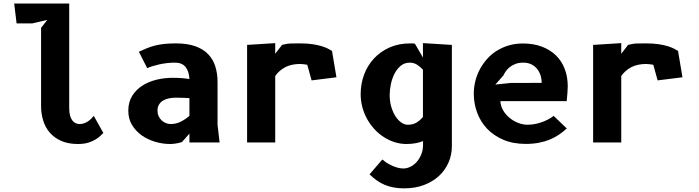

<svg xmlns="http://www.w3.org/2000/svg" viewBox="-20 -803 3940 1082"><path d="M246.5 -691 161.5 -671H73.5L60 -783H370V-194Q370 -168.5 375 -151.2Q380 -134 388.2 -123.5Q396.5 -113 407 -108.5Q417.5 -104 428 -104Q442 -104 453.8 -108.2Q465.5 -112.5 475.5 -119Q485.5 -125.5 493.8 -133.8Q502 -142 508.5 -150L562.5 -53.5Q557 -49 547 -38.8Q537 -28.5 520.2 -18Q503.5 -7.5 478.8 0.5Q454 8.5 419 8.5Q365 8.5 326 -8.5Q287 -25.5 261.5 -54.5Q236 -83.5 223.8 -122.5Q211.5 -161.5 211.5 -205V-646Z M1217.5 0H1047.5V-50L1005.5 -2.5Q988 3 970.8 5.8Q953.5 8.5 938.5 8.5Q897 8.5 855 -3.8Q813 -16 779.2 -39.8Q745.5 -63.5 724.2 -98.5Q703 -133.5 703 -179Q703 -227 724.5 -262Q746 -297 781.2 -319.8Q816.5 -342.5 861 -353.5Q905.5 -364.5 952 -364.5Q980.5 -364.5 1004 -362.8Q1027.5 -361 1047.5 -357.5Q1045.5 -400 1026 -425Q1006.5 -450 966 -450Q944 -450 921.8 -447.5Q899.5 -445 879 -440.5Q858.5 -436 840.8 -430.5Q823 -425 809.5 -419L762.5 -511.5Q785.5 -522 806.8 -530.8Q828 -539.5 851.8 -545.8Q875.5 -552 904 -555.2Q932.5 -558.5 971 -558.5Q1035 -558.5 1079.8 -542.8Q1124.5 -527 1152.5 -498.2Q1180.5 -469.5 1193.2 -429.2Q1206 -389 1206 -340.5V-100ZM1047.5 -250Q1040 -250.5 1030 -251Q1020 -251.5 1009.5 -251.8Q999 -252 988.8 -252.2Q978.5 -252.5 971 -252.5Q952 -252.5 933.2 -249Q914.5 -245.5 900 -237Q885.5 -228.5 876.5 -214.5Q867.5 -200.5 867.5 -179.5Q867.5 -162.5 873.8 -148.8Q880 -135 890.5 -125Q901 -115 914.5 -109.5Q928 -104 942.5 -104Q971 -104 997 -116.5Q1023 -129 1047.5 -150Z M1531 -500 1569.5 -550Q1596.5 -557.5 1621.5 -558Q1646.5 -558.5 1670.5 -558.5Q1711 -558.5 1741 -554Q1771 -549.5 1792.8 -542.8Q1814.5 -536 1828.5 -528.8Q1842.5 -521.5 1851 -516L1876 -367.5L1736 -350L1711.5 -438Q1701.5 -439.5 1691.5 -441Q1681.5 -442.5 1671.5 -442.5Q1623 -442.5 1588.5 -424.8Q1554 -407 1531 -375V0H1372.5V-550L1531 -560Z M2364 -8Q2348 -1 2323.8 3.8Q2299.5 8.5 2270.5 8.5Q2237 8.5 2204.8 -1.5Q2172.5 -11.5 2143.8 -30Q2115 -48.5 2091 -74.2Q2067 -100 2049.5 -131.2Q2032 -162.5 2022.2 -198.2Q2012.5 -234 2012.5 -272.5Q2012.5 -331 2032 -383Q2051.5 -435 2088 -474Q2124.5 -513 2176 -535.8Q2227.5 -558.5 2292 -558.5Q2301 -558.5 2307 -558.2Q2313 -558 2318 -557L2363.5 -479V-560L2526.5 -550V20.5Q2526.5 70 2507.5 113.2Q2488.5 156.5 2453.5 188.8Q2418.5 221 2368.8 239.8Q2319 258.5 2257 258.5Q2224.5 258.5 2197.2 253.2Q2170 248 2146.5 238Q2123 228 2102.5 213.2Q2082 198.5 2062.5 179.5L2134.5 96Q2142.5 103 2155.5 111.8Q2168.5 120.5 2184.2 128.2Q2200 136 2217.8 141.2Q2235.5 146.5 2252.5 146.5Q2273.5 146.5 2293.8 136.2Q2314 126 2329.5 108Q2345 90 2354.5 65.8Q2364 41.5 2364 13.5ZM2363.5 -410Q2349.5 -426 2330.8 -438Q2312 -450 2289.5 -450Q2259.5 -450 2238 -432Q2216.5 -414 2202.8 -386.8Q2189 -359.5 2182.5 -327.5Q2176 -295.5 2176 -267Q2176 -231.5 2185 -201Q2194 -170.5 2208.5 -148Q2223 -125.5 2241.2 -112.8Q2259.5 -100 2278 -100Q2307.5 -100 2327.5 -112.5Q2347.5 -125 2363.5 -143.5Z M3174 -79Q3154 -60.5 3131 -44.8Q3108 -29 3080 -17.2Q3052 -5.5 3018 1.2Q2984 8 2943 8Q2871 8 2816.2 -15.5Q2761.5 -39 2724.5 -78.2Q2687.5 -117.5 2668.8 -168.5Q2650 -219.5 2650 -275Q2650 -310.5 2658.5 -345.2Q2667 -380 2683.5 -411.2Q2700 -442.5 2723.8 -469.5Q2747.5 -496.5 2778.2 -516Q2809 -535.5 2846.2 -546.8Q2883.5 -558 2926.5 -558Q2986.5 -558 3033.5 -540.2Q3080.5 -522.5 3113 -490.8Q3145.5 -459 3162.5 -414.5Q3179.5 -370 3179.5 -316Q3179.5 -302.5 3177.8 -280.5Q3176 -258.5 3173.5 -233H2800Q2801 -206 2815 -181.8Q2829 -157.5 2850.8 -139.5Q2872.5 -121.5 2899.2 -110.8Q2926 -100 2953 -100Q2978.5 -100 3002.2 -105.5Q3026 -111 3045.2 -119Q3064.5 -127 3078.8 -135.5Q3093 -144 3100 -150ZM3032.5 -336Q3032.5 -359 3025.8 -379.5Q3019 -400 3006 -415.8Q2993 -431.5 2973.5 -440.8Q2954 -450 2928.5 -450Q2903 -450 2884 -442.5Q2865 -435 2851.5 -423.8Q2838 -412.5 2829.5 -400Q2821 -387.5 2817 -378L2771.5 -326.5L2858 -335.5Z M3481 -500 3519.5 -550Q3546.5 -557.5 3571.5 -558Q3596.5 -558.5 3620.5 -558.5Q3661 -558.5 3691 -554Q3721 -549.5 3742.8 -542.8Q3764.5 -536 3778.5 -528.8Q3792.5 -521.5 3801 -516L3826 -367.5L3686 -350L3661.5 -438Q3651.5 -439.5 3641.5 -441Q3631.5 -442.5 3621.5 -442.5Q3573 -442.5 3538.5 -424.8Q3504 -407 3481 -375V0H3322.5V-550L3481 -560Z"/></svg>

Font: B612 Mono
Style: Bold
Weight: 700
Version: Version 1.005